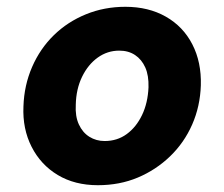

<svg xmlns="http://www.w3.org/2000/svg" viewBox="-20 -533 660 565"><path d="M268 12Q200 12 150 -18Q100 -48 73 -101Q46 -154 49 -220Q51 -282 74.5 -336Q98 -390 138.5 -429.5Q179 -469 233 -491Q287 -513 349 -513Q417 -513 468 -484Q519 -455 546 -402.5Q573 -350 571 -282Q569 -220 545.5 -166.5Q522 -113 480.5 -73Q439 -33 385.5 -10.5Q332 12 268 12ZM288 -118Q325 -118 353 -138.5Q381 -159 398 -194.5Q415 -230 417 -276Q418 -311 407.5 -334.5Q397 -358 377.5 -371Q358 -384 331 -384Q296 -384 267.5 -363.5Q239 -343 221.5 -307Q204 -271 203 -225Q201 -191 212 -167Q223 -143 243 -130.5Q263 -118 288 -118Z"/></svg>

Font: DM Sans 17pt Black
Style: Italic
Weight: 900
Italic angle: -10°
Version: Version 4.004;gftools[0.9.30]